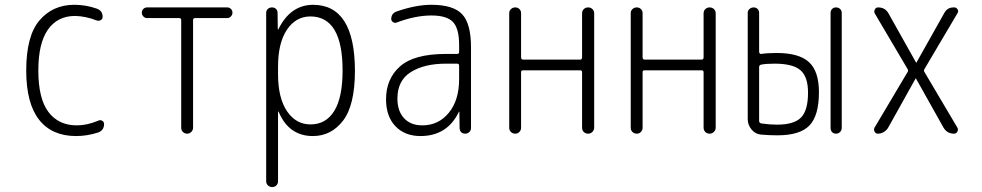

<svg xmlns="http://www.w3.org/2000/svg" viewBox="-20 -550 4040 790"><path d="M293 9.8Q193.4 9.8 140.6 -57.6Q87.9 -125 87.9 -259.8Q87.9 -402.3 142.6 -466.3Q197.3 -530.3 286.1 -530.3Q333 -530.3 377.9 -514.6Q402.3 -505.9 402.3 -480.5Q402.3 -471.7 394.5 -467.3Q386.7 -462.9 377.9 -465.8Q333 -483.4 289.1 -484.4Q216.8 -484.4 177.2 -428.2Q137.7 -372.1 137.7 -259.8Q137.7 -144.5 179.2 -89.4Q220.7 -34.2 295.9 -34.2Q338.9 -34.2 384.8 -53.7Q392.6 -57.6 400.4 -53.2Q408.2 -48.8 408.2 -40Q408.2 -13.7 383.8 -4.9Q338.9 9.8 293 9.8Z M585 -475.6Q576.2 -475.6 569.8 -482.4Q563.5 -489.3 563.5 -498Q563.5 -506.8 569.8 -513.2Q576.2 -519.5 585 -519.5H915Q923.8 -519.5 930.2 -513.2Q936.5 -506.8 936.5 -498Q936.5 -489.3 930.2 -482.4Q923.8 -475.6 915 -475.6H783.2Q774.4 -475.6 774.4 -467.8V-24.4Q774.4 -14.6 767.1 -7.3Q759.8 0 750 0Q740.2 0 732.9 -6.8Q725.6 -13.7 725.6 -24.4V-467.8Q725.6 -475.6 716.8 -475.6Z M1124 -275.4V-245.1Q1124 -147.5 1160.6 -92.8Q1197.3 -38.1 1257.8 -38.1Q1321.3 -38.1 1355.5 -93.8Q1389.6 -149.4 1389.6 -259.8Q1389.6 -481.4 1257.8 -482.4Q1197.3 -482.4 1160.6 -427.7Q1124 -373 1124 -275.4ZM1075.2 195.3V-497.1Q1075.2 -506.8 1082 -513.2Q1088.9 -519.5 1099.1 -519.5Q1109.4 -519.5 1115.7 -513.2Q1122.1 -506.8 1122.1 -497.1L1123 -429.7Q1123 -428.7 1124 -428.7Q1126 -428.7 1126 -430.7Q1174.8 -529.3 1267.6 -530.3Q1439.5 -530.3 1440.4 -259.8Q1440.4 -117.2 1391.6 -53.7Q1342.8 9.8 1267.6 9.8Q1168.9 9.8 1127 -88.9Q1127 -90.8 1126 -90.8Q1124 -90.8 1124 -89.8V195.3Q1124 206.1 1117.2 212.9Q1110.4 219.7 1100.1 219.7Q1089.8 219.7 1082.5 212.9Q1075.2 206.1 1075.2 195.3Z M1815.4 -288.1Q1725.6 -288.1 1670.4 -253.4Q1615.2 -218.8 1615.2 -144.5Q1615.2 -92.8 1642.6 -63.5Q1669.9 -34.2 1717.8 -34.2Q1784.2 -34.2 1826.7 -85.9Q1869.1 -137.7 1869.1 -224.6V-279.3Q1869.1 -288.1 1860.4 -288.1ZM1710 9.8Q1645.5 9.8 1606.9 -30.8Q1568.4 -71.3 1568.4 -141.6Q1568.4 -225.6 1626 -276.9Q1683.6 -328.1 1815.4 -328.1H1860.4Q1869.1 -328.1 1869.1 -335.9V-365.2Q1869.1 -432.6 1843.8 -459.5Q1818.4 -486.3 1754.9 -486.3Q1688.5 -486.3 1611.3 -457Q1604.5 -454.1 1597.2 -459Q1589.8 -463.9 1589.8 -471.7Q1589.8 -495.1 1612.3 -502.9Q1691.4 -530.3 1754.9 -530.3Q1844.7 -530.3 1881.3 -491.7Q1918 -453.1 1918 -355.5V-23.4Q1918 -13.7 1911.1 -6.8Q1904.3 0 1894 0Q1883.8 0 1877.4 -6.3Q1871.1 -12.7 1871.1 -23.4L1870.1 -89.8Q1870.1 -90.8 1869.1 -90.8Q1868.2 -90.8 1868.2 -89.8Q1820.3 9.8 1710 9.8Z M2075.2 -24.4V-496.1Q2075.2 -505.9 2082.5 -512.7Q2089.8 -519.5 2100.1 -519.5Q2110.4 -519.5 2117.2 -512.7Q2124 -505.9 2124 -496.1V-314.5Q2124 -305.7 2131.8 -304.7H2367.2Q2375 -304.7 2375 -314.5V-495.1Q2375 -505.9 2382.3 -512.7Q2389.6 -519.5 2399.9 -519.5Q2410.2 -519.5 2417.5 -512.7Q2424.8 -505.9 2424.8 -495.1V-25.4Q2424.8 -14.6 2417.5 -7.3Q2410.2 0 2399.9 0Q2389.6 0 2382.3 -6.8Q2375 -13.7 2375 -25.4V-252.9Q2375 -260.7 2367.2 -260.7H2131.8Q2124 -260.7 2124 -252.9V-24.4Q2124 -14.6 2117.2 -7.3Q2110.4 0 2100.1 0Q2089.8 0 2082.5 -6.8Q2075.2 -13.7 2075.2 -24.4Z M2575.2 -24.4V-496.1Q2575.2 -505.9 2582.5 -512.7Q2589.8 -519.5 2600.1 -519.5Q2610.4 -519.5 2617.2 -512.7Q2624 -505.9 2624 -496.1V-314.5Q2624 -305.7 2631.8 -304.7H2867.2Q2875 -304.7 2875 -314.5V-495.1Q2875 -505.9 2882.3 -512.7Q2889.6 -519.5 2899.9 -519.5Q2910.2 -519.5 2917.5 -512.7Q2924.8 -505.9 2924.8 -495.1V-25.4Q2924.8 -14.6 2917.5 -7.3Q2910.2 0 2899.9 0Q2889.6 0 2882.3 -6.8Q2875 -13.7 2875 -25.4V-252.9Q2875 -260.7 2867.2 -260.7H2631.8Q2624 -260.7 2624 -252.9V-24.4Q2624 -14.6 2617.2 -7.3Q2610.4 0 2600.1 0Q2589.8 0 2582.5 -6.8Q2575.2 -13.7 2575.2 -24.4Z M3397.5 -23.4V-497.1Q3397.5 -506.8 3403.8 -513.2Q3410.2 -519.5 3419.9 -519.5Q3429.7 -519.5 3436.5 -513.2Q3443.4 -506.8 3443.4 -497.1V-23.4Q3443.4 -13.7 3436.5 -6.8Q3429.7 0 3419.9 0Q3410.2 0 3403.8 -6.3Q3397.5 -12.7 3397.5 -23.4ZM3103.5 -274.4V-51.8Q3103.5 -43.9 3113.3 -42Q3146.5 -37.1 3176.8 -37.1Q3247.1 -37.1 3275.9 -66.4Q3304.7 -95.7 3304.7 -168.9Q3304.7 -234.4 3273.4 -261.2Q3242.2 -288.1 3167 -288.1Q3132.8 -288.1 3112.3 -284.2Q3103.5 -282.2 3103.5 -274.4ZM3112.3 3.9Q3087.9 2 3072.3 -17.1Q3056.6 -36.1 3056.6 -59.6V-497.1Q3056.6 -506.8 3064 -513.2Q3071.3 -519.5 3081.1 -519.5Q3090.8 -519.5 3097.2 -513.2Q3103.5 -506.8 3103.5 -497.1V-335.9Q3103.5 -333 3106.4 -330.1Q3109.4 -327.1 3112.3 -328.1Q3137.7 -332 3175.8 -332Q3267.6 -332 3308.6 -294.4Q3349.6 -256.8 3349.6 -170.9Q3349.6 -74.2 3310.5 -33.7Q3271.5 6.8 3178.7 6.8Q3145.5 6.8 3112.3 3.9Z M3578.1 -24.4 3713.9 -252.9Q3718.8 -259.8 3713.9 -266.6L3579.1 -495.1Q3575.2 -502.9 3579.6 -511.2Q3584 -519.5 3592.8 -519.5Q3622.1 -519.5 3635.7 -495.1L3749 -293Q3749 -292 3750 -292Q3751 -292 3751 -293L3865.2 -496.1Q3877.9 -520.5 3906.2 -519.5Q3915 -519.5 3919.9 -511.7Q3924.8 -503.9 3919.9 -496.1L3784.2 -266.6Q3779.3 -259.8 3784.2 -252.9L3918.9 -25.4Q3923.8 -17.6 3919.4 -8.8Q3915 0 3905.3 0Q3876 0 3861.3 -26.4L3749 -226.6Q3749 -227.5 3748 -227.5Q3747.1 -227.5 3747.1 -226.6L3634.8 -25.4Q3628.9 -14.6 3617.2 -7.3Q3605.5 0 3591.8 0Q3583 0 3578.6 -8.3Q3574.2 -16.6 3578.1 -24.4Z"/></svg>

Font: Rounded Mgen+ 1m light
Style: Regular
Weight: 200
Designer: [Source Han Sans]
Ryoko NISHIZUKA  (kana & ideographs); Paul D. Hunt (Latin, Greek & Cyrillic); Wenlong ZHANG  (bopomofo
Version: Version 1.059.20150602